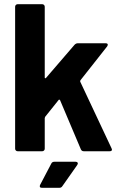

<svg xmlns="http://www.w3.org/2000/svg" viewBox="-20 -720 573 914"><path d="M52 -12V-688Q52 -693 55.5 -696.5Q59 -700 64 -700H181Q186 -700 189.5 -696.5Q193 -693 193 -688V-351Q193 -348 195 -347.5Q197 -347 199 -349L335 -507Q342 -514 350 -514H483Q493 -514 493 -507Q493 -504 490 -499L363 -338Q361 -334 362 -331L511 -14Q513 -10 513 -8Q513 0 502 0H379Q369 0 365 -9L266 -243Q265 -245 262.5 -245.5Q260 -246 259 -244L195 -164Q193 -160 193 -158V-12Q193 -7 189.5 -3.5Q186 0 181 0H64Q59 0 55.5 -3.5Q52 -7 52 -12ZM171 160 224 59Q228 50 239 50H340Q347 50 349.5 54.5Q352 59 348 65L277 166Q272 174 263 174H179Q172 174 170 170Q168 166 171 160Z"/></svg>

Font: Amber EN
Style: Bold
Weight: 700
Designer: Jeremy Tribby
Foundry: Tribby Type
Version: Version 1.408 November 24, 2021